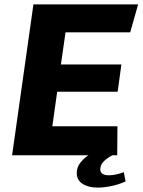

<svg xmlns="http://www.w3.org/2000/svg" viewBox="-20 -706 648 873"><path d="M35 0 132 -686H608L572 -559H278L257 -413H532L515 -289H240L218 -132H514L513 0ZM424 147Q382 147 355.5 130Q329 113 329 81Q329 54 346 33Q363 12 382 0H491Q469 11 452.5 27Q436 43 436 64Q436 78 446.5 84.5Q457 91 474 91Q491 91 509 87Q527 83 543 77L551 119Q520 133 486 140Q452 147 424 147Z"/></svg>

Font: Chivo Mono
Style: Bold Italic
Weight: 700
Italic angle: -8.05°
Monospace: yes
Version: Version 1.008